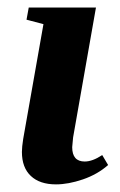

<svg xmlns="http://www.w3.org/2000/svg" viewBox="-20 -479 318 509"><path d="M128.4 9.8Q85.4 9.8 61.8 -12.5Q38.1 -34.7 38.1 -76.2Q38.1 -89.4 41.5 -110.8L95.2 -415L50.3 -426.8L56.2 -459H234.4L173.8 -114.7L171.4 -88.9Q171.4 -50.8 204.6 -50.8Q225.1 -50.8 251 -67.9L266.6 -41.5Q238.3 -16.6 199.7 -3.4Q161.1 9.8 128.4 9.8Z"/></svg>

Font: Tinos
Style: Bold Italic
Weight: 700
Italic angle: -16.333°
Designer: Steve Matteson
Foundry: Monotype Imaging Inc.
Version: Version 1.23